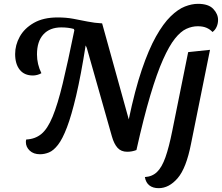

<svg xmlns="http://www.w3.org/2000/svg" viewBox="-20 -782 1158 1002"><path d="M189 23Q155 23 135 4Q115 -15 115 -41Q115 -48 117 -54Q163 -56 195.5 -82.5Q228 -109 254.5 -173Q281 -237 307.5 -347Q334 -457 368 -624L365 -631Q336 -639 300 -639Q240 -639 206.5 -602.5Q173 -566 173 -498Q173 -447 196 -400Q186 -394 174 -391Q162 -388 152 -388Q107 -388 83 -418Q59 -448 59 -500Q59 -547 83 -590.5Q107 -634 156.5 -662.5Q206 -691 281 -691Q325 -691 362.5 -684Q400 -677 437 -669.5Q474 -662 513 -660L652 -159Q684 -312 720 -418Q756 -524 794 -591.5Q832 -659 870.5 -696.5Q909 -734 945 -748Q981 -762 1013 -762Q1068 -762 1093 -735.5Q1118 -709 1118 -678Q1118 -659 1110.5 -642Q1103 -625 1089 -615Q1076 -629 1057.5 -637Q1039 -645 1012 -645Q982 -645 952.5 -631.5Q923 -618 893 -580.5Q863 -543 831 -471.5Q799 -400 764.5 -284.5Q730 -169 692 1Q669 10 644 10Q612 10 593.5 -10.5Q575 -31 564 -70L433 -532L427 -545Q402 -387 377.5 -283Q353 -179 329.5 -117.5Q306 -56 282.5 -26Q259 4 235.5 13.5Q212 23 189 23ZM808 200Q778 200 759.5 185.5Q741 171 736 142Q774 140 799.5 115.5Q825 91 843.5 38.5Q862 -14 879 -99L962 -510L1076 -522L977 -32Q952 96 907 148Q862 200 808 200Z"/></svg>

Font: Sansita Swashed
Style: Regular
Weight: 400
Designer: Pablo Cosgaya
Foundry: Omnibus-Type
Version: Version 1.003; ttfautohint (v1.8.3)